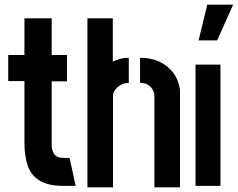

<svg xmlns="http://www.w3.org/2000/svg" viewBox="-20 -791 1012 817"><path d="M251 0Q185 0 148.5 -22.5Q112 -45 98 -86Q84 -127 84 -182V-446H15V-557H84V-713H200V-557H265V-445H200V-172Q200 -152 210.5 -135.5Q221 -119 253 -119H276L302 0Z M352 6V-713H460V-529Q472 -535 490 -540Q508 -545 528 -545V-438Q507 -438 492 -428.5Q477 -419 469 -407Q461 -395 461 -387V6ZM637 6V-387Q637 -394 631.5 -406Q626 -418 613 -428Q600 -438 576 -438V-545Q630 -545 668 -523.5Q706 -502 726 -468Q746 -434 746 -397V6Z M825 -619 862 -771H972L904 -619ZM812 0V-516H918V0Z"/></svg>

Font: Stick No Bills ExtraLight
Style: Bold
Weight: 700
Version: Version 2.000